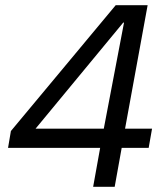

<svg xmlns="http://www.w3.org/2000/svg" viewBox="-20 -720 635 740"><path d="M339 0 366 -150H11L22 -215L426 -700H549L462 -224H566L553 -150H449L422 0ZM117 -224H380L458 -633H455Z"/></svg>

Font: DM Sans 36pt
Style: Italic
Weight: 400
Italic angle: -10°
Designer: Colophon Foundry, Jonny Pinhorn
Foundry: Colophon Foundry
Version: Version 4.004;gftools[0.9.30]